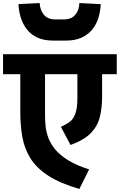

<svg xmlns="http://www.w3.org/2000/svg" viewBox="-56 -1196 785 1258"><path d="M464 42Q336 5 258.5 -46Q181 -97 142 -161Q103 -225 90 -301Q77 -377 77 -464V-775H239V-443Q239 -410 242.5 -372Q246 -334 260 -295Q274 -256 304.5 -218.5Q335 -181 389 -147Q443 -113 528 -86ZM343 -365Q375 -379 399 -396Q423 -413 437 -449Q451 -485 451 -553V-775H613V-564Q613 -490 598.5 -430.5Q584 -371 540 -325Q496 -279 406 -246ZM-36 -710V-841H709V-710ZM604 -1169Q602 -1121 588.5 -1078Q575 -1035 547.5 -1001.5Q520 -968 477.5 -949Q435 -930 376 -930H293Q231 -930 188.5 -950Q146 -970 119.5 -1004.5Q93 -1039 80 -1081.5Q67 -1124 65 -1169L204 -1176Q206 -1131 231 -1100Q256 -1069 305 -1069H364Q412 -1069 437.5 -1099.5Q463 -1130 464 -1176Z"/></svg>

Font: Matangi Black
Style: Regular
Weight: 900
Designer: Prashant Pant
Foundry: The Graphic Ant
Version: Version 3.002